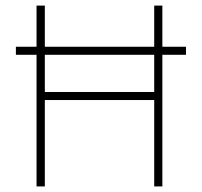

<svg xmlns="http://www.w3.org/2000/svg" viewBox="-20 -670 727 690"><path d="M648.4 -502H37.1V-473.1H648.4ZM534.2 -649.9V-339.4H141.1V-649.9H111.3V0H141.1V-310.5H534.2V0H563.5V-649.9Z"/></svg>

Font: Estedad-FD VF
Style: Regular
Weight: 100
Designer: Amin Abedi
Version: Version 7.3